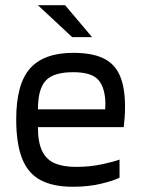

<svg xmlns="http://www.w3.org/2000/svg" viewBox="-20 -706 538 734"><path d="M260 -430Q184 -430 154.5 -397.5Q125 -365 125 -288H382Q382 -292 382.5 -297.5Q383 -303 383 -309Q382 -371 356 -400.5Q330 -430 260 -430ZM437 -27Q417 -16 368 -4Q319 8 258 8Q183 8 135 -17.5Q87 -43 64.5 -100Q42 -157 42 -250Q42 -385 95 -444.5Q148 -504 260 -504Q332 -504 375.5 -483Q419 -462 438.5 -416.5Q458 -371 458 -298Q458 -274 456.5 -256.5Q455 -239 453 -220H125Q125 -161 141.5 -128Q158 -95 190 -81.5Q222 -68 271 -68Q324 -68 370 -78Q416 -88 437 -96ZM125 -686H229L332 -564H256Z"/></svg>

Font: Blinker
Style: Regular
Weight: 400
Designer: Juergen Huber
Foundry: supertype
Version: 1.017